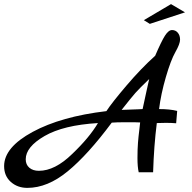

<svg xmlns="http://www.w3.org/2000/svg" viewBox="-105 -837 935 933"><path d="M756 -298 751 -238Q728 -240 701.5 -240Q675 -240 657 -239Q643 -129 639 0H569Q563 -26 563 -69Q563 -112 565.5 -143.5Q568 -175 572 -206Q576 -237 576 -242Q562 -243 510 -243Q458 -243 438 -241Q322 -85 224 -4.5Q126 76 28 76Q-20 76 -52.5 47Q-85 18 -85 -30Q-85 -121 53.5 -196Q192 -271 412 -297Q438 -337 509 -420.5Q580 -504 649 -566Q679 -636 696.5 -663.5Q714 -691 731 -691Q748 -691 759 -678Q770 -665 770 -644.5Q770 -624 747.5 -584.5Q725 -545 701 -462.5Q677 -380 668 -307Q720 -307 756 -298ZM246 -89Q329 -168 371 -239Q203 -229 111.5 -176Q20 -123 20 -63Q20 -37 37.5 -22Q55 -7 84 -7Q162 -7 246 -89ZM588 -307Q595 -341 606.5 -392.5Q618 -444 620 -453Q572 -407 553 -385.5Q534 -364 486 -303Q503 -304 527.5 -304.5Q552 -305 568 -306Q584 -307 588 -307ZM794 -777 623 -721 594 -739 726 -817Z"/></svg>

Font: Marck Script
Style: Regular
Weight: 400
Designer: Denis Masharov, Marck Fogel
Foundry: Denis Masharov
Version: Version 1.002